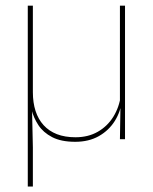

<svg xmlns="http://www.w3.org/2000/svg" viewBox="-20 -506 556 698"><path d="M416 -485.5H434.5V0H416L418 -127H416ZM99.5 -485.5V-170.5Q99.5 -133 109.2 -102.8Q119 -72.5 138.5 -51Q158 -29.5 187 -18.2Q216 -7 254.5 -7Q300.5 -7 335.2 -26.8Q370 -46.5 391.8 -81.2Q413.5 -116 419.5 -160.5L428.5 -141.5H423Q419 -101 397.5 -66.5Q376 -32 339.5 -11.2Q303 9.5 253.5 9.5Q202 9.5 169.5 -7.5Q137 -24.5 119.5 -51.2Q102 -78 95 -107L96.5 -106.5L99.5 30V172H81V-485.5Z"/></svg>

Font: Anek Kannada Thin
Style: Regular
Weight: 250
Version: Version 1.003